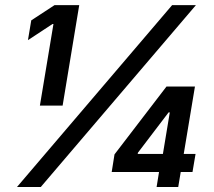

<svg xmlns="http://www.w3.org/2000/svg" viewBox="-20 -748 857 768"><path d="M296.9 -727.5 230.5 -325.7H139.6L193.8 -651.9H189.9L91.8 -587.4L105 -666.5L198.2 -727.5ZM47.9 0 668.5 -727.5H763.7L143.1 0ZM426.8 -60.1 438 -130.4 646 -401.9H710.9L693.8 -298.3H654.3L531.7 -137.2L530.8 -132.3H762.2L750 -60.1ZM606.4 0 619.6 -81.5 628.4 -112.8 676.3 -401.9H759.8L692.9 0Z"/></svg>

Font: Inter 16pt SemiBold
Style: Italic
Weight: 600
Italic angle: -9.3988°
Version: Version 4.001;git-66647c0bb